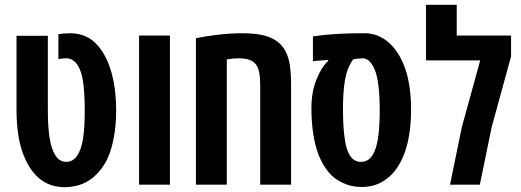

<svg xmlns="http://www.w3.org/2000/svg" viewBox="-20 -780 2200 811"><path d="M253.9 10.7Q188 10.7 143.1 -28.8Q104.5 -61.5 79.1 -126Q49.8 -201.2 49.8 -314.9V-628.9H182.1V-315.4Q182.1 -188.5 205.6 -139.6Q217.3 -114.3 230.7 -105.2Q244.1 -96.2 259.8 -96.2Q295.9 -96.2 315.4 -139.6Q326.7 -163.6 332.3 -205.3Q337.9 -247.1 337.9 -315.4Q337.9 -375.5 332.8 -420.4Q327.6 -465.3 315.4 -490.7Q304.7 -513.7 290.8 -523.7Q276.9 -533.7 261.7 -533.7Q254.9 -533.7 247.3 -533.2Q239.7 -532.7 226.6 -530.8V-635.3Q237.8 -637.7 253.2 -638.7Q268.6 -639.6 278.3 -639.6Q311 -639.6 341.1 -626.7Q371.1 -613.8 395 -585.4Q413.6 -564 429.4 -531.2Q445.3 -498.5 454.6 -459Q462.9 -426.3 466.8 -388.4Q470.7 -350.6 470.7 -312.5Q470.7 -257.8 462.4 -209Q454.1 -160.2 440.9 -126.5Q428.2 -93.8 409.4 -69.1Q390.6 -44.4 372.1 -29.3Q343.8 -6.8 313 2Q282.2 10.7 253.9 10.7Z M567.4 0V-629.9H697.8V0Z M807.6 0V-618.7Q828.1 -623 848.6 -626.2Q869.1 -629.4 888.7 -631.8Q918.9 -635.7 947.8 -637.7Q976.6 -639.6 1001.5 -639.6Q1061 -639.6 1098.4 -629.4Q1135.7 -619.1 1159.7 -597.7Q1175.8 -583 1185.1 -564.9Q1199.7 -538.1 1204.6 -502.4Q1209.5 -466.8 1209.5 -420.4V0H1079.1V-420.9Q1079.1 -453.1 1074.5 -475.6Q1069.8 -498 1058.6 -510.7Q1038.6 -533.7 989.3 -533.7Q968.8 -533.7 938 -529.3V0Z M1507.8 9.8Q1464.4 9.8 1430.7 -6.3Q1393.6 -22 1367.9 -52.7Q1342.3 -83.5 1325.7 -126Q1310.1 -167 1302.7 -217.3Q1295.4 -267.6 1295.4 -323.2Q1295.4 -391.1 1316.7 -444.1Q1337.9 -497.1 1366.2 -522.5V-526.9L1301.8 -522V-626Q1330.1 -630.4 1359.9 -633.3Q1389.6 -636.2 1428.5 -637.9Q1467.3 -639.6 1521.5 -639.6Q1549.8 -639.6 1575 -629.4Q1600.1 -619.1 1620.1 -602.1Q1638.2 -586.9 1655.8 -562Q1673.3 -537.1 1686.5 -503.9Q1700.7 -469.2 1708.5 -421.6Q1716.3 -374 1716.3 -314.9Q1716.3 -212.9 1690.4 -137.7Q1677.2 -100.6 1657.2 -71Q1637.2 -41.5 1610.8 -22.9Q1567.9 9.8 1507.8 9.8ZM1504.4 -96.2Q1522.9 -96.2 1536.9 -106.2Q1550.8 -116.2 1561.5 -139.6Q1574.2 -168.5 1579.1 -213.9Q1584 -259.3 1584 -312Q1584 -373.5 1578.4 -419.2Q1572.8 -464.8 1561 -490.2Q1540.5 -533.7 1512.7 -533.7Q1489.7 -533.2 1471.7 -529.3Q1446.3 -493.7 1437.5 -443.8Q1428.7 -394 1428.7 -323.7Q1428.7 -253.4 1434.3 -207.8Q1439.9 -162.1 1449.7 -139.2Q1467.3 -96.2 1504.4 -96.2Z M1880.9 0 1930.7 -242.7 2008.3 -524.9H1779.3V-759.8H1909.2V-629.9H2138.7V-542L2056.6 -242.2L2006.8 0Z"/></svg>

Font: Open Sans Condensed
Style: Bold
Weight: 700
Width: 3
Designer: Monotype Design Team
Foundry: Monotype Imaging Inc.
Version: Version 3.003; ttfautohint (v1.8.4)